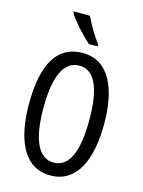

<svg xmlns="http://www.w3.org/2000/svg" viewBox="-138 -1022 827 1112"><g transform="rotate(15 275.0 -466.5)"><path d="M259 -943H162V-934C188 -891 256 -817 296 -783H348V-794C320 -831 280 -897 259 -943ZM501 -358C501 -563 438 -724 276 -724C126 -724 50 -603 50 -359C50 -156 111 10 276 10C438 10 501 -152 501 -358ZM137 -358C137 -549 183 -648 276 -648C366 -648 412 -551 412 -358C412 -163 365 -67 275 -67C185 -67 137 -166 137 -358Z"/></g></svg>

Font: Noto Sans Thai Looped ExtraCondensed
Style: Regular
Weight: 400
Width: 2
Designer: Sasikarn Vongin, Ben Mitchell
Foundry: The Fontpad Ltd
Version: Version 1.001